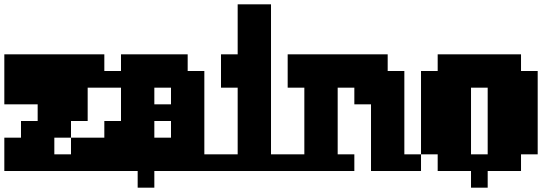

<svg xmlns="http://www.w3.org/2000/svg" viewBox="-20 -790 2504 887"><path d="M0 0V-154H77V-231H154V-308H0V-539H462V-385H385V-231H308V-154H231V-77H308V-154H462V0Z M770 -308V-385H693V-308ZM693 -231V-154H770V-231ZM462 0V-231H539V-385H462V-462H539V-539H847V-462H924V-77H1001V0H693V77H616V0Z M1001 0V-77H1078V-385H1001V-539H1078V-770H1232V-77H1309V0Z M1309 0V-77H1386V-385H1309V-539H1771V-462H1848V-77H1925V0H1694V-308H1617V-385H1540V-77H1617V0Z M2233 -77V-385H2156V-77ZM1925 -77V-462H2002V-539H2387V-462H2464V-77H2387V0H2233V77H2156V0H2002V-77Z"/></svg>

Font: Coral Pixels
Style: Regular
Weight: 400
Designer: Tanukizamurai
Foundry: TanukiFont
Version: Version 1.000; ttfautohint (v1.8.4.7-5d5b)